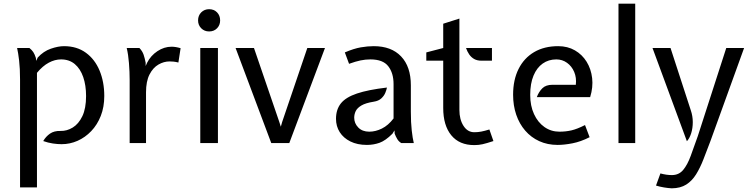

<svg xmlns="http://www.w3.org/2000/svg" viewBox="-20 -778 4081 1044"><path d="M89 241V-346Q89 -406 84 -448.5Q79 -491 73 -517H140Q153 -506.5 160.8 -495Q168.5 -483.5 175 -463L177 -447L185 -465Q216.5 -499.5 256.5 -513.2Q296.5 -527 328 -527Q398 -527 447 -491.2Q496 -455.5 521.5 -394Q547 -332.5 547 -256Q547 -196 528 -147.8Q509 -99.5 476 -65Q443 -30.5 401.5 -12.2Q360 6 315 6Q292.5 6 267.2 2.2Q242 -1.5 215 -11Q229.5 -36 252 -51.5Q274.5 -67 309 -66Q343.5 -65 375.5 -84.5Q407.5 -104 427.8 -146.2Q448 -188.5 448 -256Q448 -314 432.5 -359Q417 -404 386.8 -429.5Q356.5 -455 312 -455Q278.5 -455 245.2 -437.2Q212 -419.5 181 -382V241Z M685 0V-342Q685 -388 681.2 -435Q677.5 -482 669 -517H738Q754 -500.5 760.8 -480.8Q767.5 -461 772 -437V-419L780 -437Q799.5 -475.5 836 -499.8Q872.5 -524 913 -524Q924.5 -524 936.5 -522Q948.5 -520 962 -516L950 -438Q934.5 -442 922.8 -443Q911 -444 902 -444Q871 -444 841.5 -427Q812 -410 793 -373Q774 -336 774 -276V0Z M1069 0V-517H1165V0ZM1117 -607Q1091.5 -607 1074.2 -624.2Q1057 -641.5 1057 -667Q1057 -693.5 1074.2 -710.8Q1091.5 -728 1117 -728Q1143.5 -728 1160.2 -710.8Q1177 -693.5 1177 -667Q1177 -641.5 1160.2 -624.2Q1143.5 -607 1117 -607Z M1455 0 1261 -517H1361L1499 -114L1507 -89L1514 -114L1651 -517H1747L1553 0Z M1975 10Q1923 10 1885.2 -8.8Q1847.5 -27.5 1827.2 -59.5Q1807 -91.5 1807 -132Q1807 -182.5 1833.5 -215.8Q1860 -249 1920.8 -269.5Q1981.5 -290 2084 -302Q2082 -290 2075.2 -273.5Q2068.5 -257 2053.5 -243Q2038.5 -229 2012 -225Q1968 -218 1945.2 -204.5Q1922.5 -191 1914.2 -173.8Q1906 -156.5 1906 -138Q1906 -107.5 1928 -84.8Q1950 -62 1988 -62Q2022 -62 2056.5 -79Q2091 -96 2120 -134V-321Q2120 -380.5 2091.2 -417.8Q2062.5 -455 1994 -455Q1967 -455 1940.5 -449.5Q1914 -444 1878 -431L1855 -493Q1904 -514 1941.5 -520.5Q1979 -527 2012 -527Q2108 -527 2161 -471.2Q2214 -415.5 2214 -314V-171Q2214 -111 2218.8 -68.8Q2223.5 -26.5 2230 0H2162Q2148 -8.5 2140 -22Q2132 -35.5 2126 -51L2125 -69L2114 -51Q2076 -13 2043.5 -1.5Q2011 10 1975 10Z M2559 11Q2477.5 11 2433.8 -42.5Q2390 -96 2390 -191V-448H2298V-493L2390 -517V-649L2478 -677V-180Q2478 -128.5 2500.2 -93.8Q2522.5 -59 2559 -59Q2578.5 -59 2596.8 -62.5Q2615 -66 2641 -74L2663 -11Q2625 1.5 2604 6.2Q2583 11 2559 11ZM2598 -448Q2574.5 -448 2558.2 -457.2Q2542 -466.5 2531.2 -482.2Q2520.5 -498 2514 -517H2655V-448Z M3012 10Q2957 10 2912.2 -10.5Q2867.5 -31 2835.8 -67.8Q2804 -104.5 2787 -154.2Q2770 -204 2770 -263Q2770 -344 2799.8 -403.2Q2829.5 -462.5 2884.5 -494.8Q2939.5 -527 3015 -527Q3066.5 -527 3106 -504.2Q3145.5 -481.5 3169.8 -442.2Q3194 -403 3199.8 -353.2Q3205.5 -303.5 3189 -250H2899Q2909.5 -278.5 2928.8 -297.8Q2948 -317 2984 -317H3111Q3115.5 -355.5 3102.2 -386.8Q3089 -418 3063.2 -436.5Q3037.5 -455 3005 -455Q2963 -455 2931 -432.5Q2899 -410 2881 -366.8Q2863 -323.5 2863 -262Q2863 -202.5 2883.8 -157.5Q2904.5 -112.5 2940.5 -87.2Q2976.5 -62 3022 -62Q3056.5 -62 3087.5 -69.2Q3118.5 -76.5 3161 -98L3186 -32Q3138 -7.5 3093 1.2Q3048 10 3012 10Z M3343 0V-758H3434V0Z M3633 246Q3613 245 3590.5 241.2Q3568 237.5 3547 231L3571 165Q3587.5 169.5 3603.2 171.8Q3619 174 3633 174Q3671.5 174 3694.8 146Q3718 118 3735.5 70.2Q3753 22.5 3774 -37L3929 -517H4026L3843 -11Q3823 42 3805 88.2Q3787 134.5 3765 170Q3743 205.5 3711.5 225.5Q3680 245.5 3633 246ZM3715 -10 3528 -517H3626L3736 -179Q3747 -147 3747 -114.2Q3747 -81.5 3738.5 -54Q3730 -26.5 3715 -10Z"/></svg>

Font: Expletus Sans
Style: Regular
Weight: 400
Designer: Jasper de Waard
Foundry: Designtown
Version: Version 7.500